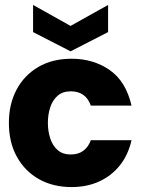

<svg xmlns="http://www.w3.org/2000/svg" viewBox="-20 -746 570 778"><path d="M270 12Q195 12 138 -20Q81 -52 48.5 -110.5Q16 -169 16 -248Q16 -324 47 -382.5Q78 -441 135 -474.5Q192 -508 270 -508Q358 -508 424 -462.5Q490 -417 513 -318H348Q338 -347 317.5 -361.5Q297 -376 267 -376Q234 -376 213.5 -358Q193 -340 183.5 -311Q174 -282 174 -248Q174 -215 183.5 -185.5Q193 -156 213.5 -138Q234 -120 267 -120Q297 -120 317.5 -135Q338 -150 348 -178H513Q499 -117 465 -75Q431 -33 381.5 -10.5Q332 12 270 12ZM266 -538 114 -616V-726L266 -641L418 -726V-616Z"/></svg>

Font: Rethink Sans ExtraBold
Style: Regular
Weight: 800
Designer: The Rethink Sans project authors (Hans Thiessen). DM Sans designed by Colophon Foundry.
Foundry: Rethink Communications LLC
Version: Version 1.001